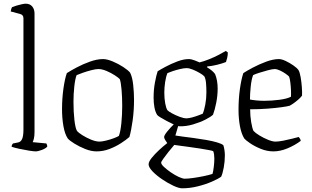

<svg xmlns="http://www.w3.org/2000/svg" viewBox="-20 -820 1692 1040"><path d="M173 0Q163 0 137.5 -4Q112 -8 84.5 -14Q57 -20 43 -25Q43 -31 45.5 -36Q48 -41 51 -43L76 -48Q92 -50 99.5 -66.5Q107 -83 107 -118V-721Q107 -739 90 -744L38 -758Q39 -765 41 -771.5Q43 -778 45 -781Q54 -785 69 -789.5Q84 -794 98 -797Q112 -800 119 -800Q142 -800 154.5 -785Q167 -770 167 -747V-105Q167 -83 163.5 -69Q160 -55 157 -50L231 -43Q232 -41 234 -36.5Q236 -32 236 -26Q228 -16 207 -8Q186 0 173 0Z M503 0Q474 0 441.5 -13Q409 -26 382.5 -42.5Q356 -59 347 -70Q331 -94 323.5 -137Q316 -180 316 -228Q316 -286 323.5 -339.5Q331 -393 342 -424Q362 -437 396 -455Q430 -473 468 -486.5Q506 -500 538 -500Q560 -500 591 -487Q622 -474 648.5 -456.5Q675 -439 685 -426Q697 -402 701.5 -360Q706 -318 706 -279Q706 -222 698.5 -167.5Q691 -113 681 -78Q664 -63 635.5 -44.5Q607 -26 573 -13Q539 0 503 0ZM519 -53Q532 -53 554.5 -58.5Q577 -64 597 -71.5Q617 -79 624 -84Q633 -108 637.5 -154Q642 -200 642 -247Q642 -293 638.5 -333.5Q635 -374 629 -391Q622 -399 602 -412Q582 -425 557.5 -435.5Q533 -446 513 -446Q499 -446 475.5 -440Q452 -434 429 -426Q406 -418 395 -413Q387 -393 382.5 -352Q378 -311 378 -268Q378 -216 383 -171Q388 -126 397 -111Q405 -101 426.5 -87.5Q448 -74 473.5 -63.5Q499 -53 519 -53Z M953 -136Q950 -136 945 -137L930 -86Q940 -84 967 -80.5Q994 -77 1028.5 -72.5Q1063 -68 1097 -62Q1131 -56 1156.5 -48.5Q1182 -41 1190 -33Q1194 -20 1196 -5.5Q1198 9 1198 21Q1198 55 1192 87.5Q1186 120 1178 137Q1162 149 1127.5 164Q1093 179 1050.5 189.5Q1008 200 967 200Q949 200 919 186Q889 172 858 151Q827 130 806 108Q785 86 785 70Q785 56 801.5 35.5Q818 15 841 -6.5Q864 -28 886 -45Q881 -52 875 -61.5Q869 -71 869 -78Q869 -87 886.5 -108.5Q904 -130 921 -146Q903 -154 883.5 -164.5Q864 -175 849 -184Q834 -193 831 -198Q821 -214 816.5 -238.5Q812 -263 812 -291Q812 -335 819.5 -374.5Q827 -414 834 -434Q848 -443 877 -458.5Q906 -474 940 -487Q974 -500 1003 -500Q1016 -500 1035.5 -492.5Q1055 -485 1061 -482Q1085 -488 1112.5 -499Q1140 -510 1164 -522.5Q1188 -535 1203 -544L1214 -536Q1214 -520 1210.5 -506Q1207 -492 1204 -484Q1184 -476 1155.5 -469Q1127 -462 1102 -460V-455Q1114 -448 1125 -439.5Q1136 -431 1145 -419Q1152 -402 1155.5 -382Q1159 -362 1159 -341Q1159 -303 1151.5 -264.5Q1144 -226 1134 -199Q1122 -187 1092.5 -172Q1063 -157 1025.5 -146Q988 -135 953 -136ZM990 -179Q1002 -179 1020.5 -184Q1039 -189 1056 -195.5Q1073 -202 1078 -204Q1086 -222 1092 -254Q1098 -286 1098 -319Q1098 -346 1096 -369.5Q1094 -393 1087 -406Q1080 -414 1062 -424.5Q1044 -435 1024.5 -443Q1005 -451 991 -451Q977 -451 955.5 -446Q934 -441 915 -434.5Q896 -428 887 -424Q879 -405 874.5 -375.5Q870 -346 870 -318Q870 -286 875 -259.5Q880 -233 887 -223Q892 -217 911 -206.5Q930 -196 952.5 -187.5Q975 -179 990 -179ZM981 148Q998 148 1026.5 144Q1055 140 1084 134Q1113 128 1131 122Q1135 109 1138 84Q1141 59 1141 39Q1141 28 1139.5 17Q1138 6 1135 -1Q1133 -3 1112.5 -7Q1092 -11 1063 -15.5Q1034 -20 1004.5 -24Q975 -28 952.5 -31Q930 -34 924 -35Q908 -17 892 3.5Q876 24 864.5 40Q853 56 853 61Q853 70 868 84Q883 98 904.5 113Q926 128 947.5 138Q969 148 981 148Z M1461 0Q1426 0 1392 -14Q1358 -28 1333.5 -45Q1309 -62 1303 -70Q1287 -96 1279.5 -137.5Q1272 -179 1272 -225Q1272 -285 1279.5 -338Q1287 -391 1298 -424Q1316 -436 1350 -454Q1384 -472 1422 -486Q1460 -500 1491 -500Q1506 -500 1528 -489.5Q1550 -479 1570 -465Q1590 -451 1597 -440Q1604 -428 1608.5 -402Q1613 -376 1615 -348Q1617 -320 1616 -302Q1608 -291 1594.5 -279.5Q1581 -268 1568 -259Q1555 -250 1548 -247Q1538 -244 1506.5 -239.5Q1475 -235 1429.5 -231.5Q1384 -228 1335 -228Q1335 -192 1340.5 -159Q1346 -126 1353 -111Q1363 -100 1385 -86.5Q1407 -73 1431.5 -63Q1456 -53 1472 -53Q1489 -53 1514.5 -58Q1540 -63 1563.5 -69Q1587 -75 1598 -78Q1601 -75 1604.5 -69.5Q1608 -64 1609 -57Q1577 -33 1537.5 -16.5Q1498 0 1461 0ZM1411 -274Q1452 -274 1493.5 -279.5Q1535 -285 1556 -296Q1557 -312 1556 -333.5Q1555 -355 1552.5 -374.5Q1550 -394 1546 -405Q1542 -410 1528 -420Q1514 -430 1497 -438Q1480 -446 1468 -446Q1456 -446 1431.5 -439.5Q1407 -433 1383.5 -425.5Q1360 -418 1351 -413Q1342 -390 1338 -350.5Q1334 -311 1334 -281Q1348 -278 1369 -276Q1390 -274 1411 -274Z"/></svg>

Font: Texturina 72pt ExtraLight
Style: Regular
Weight: 200
Designer: Guillermo Torres Carreño
Foundry: Omnibus-Type
Version: Version 1.002; ttfautohint (v1.8.3)